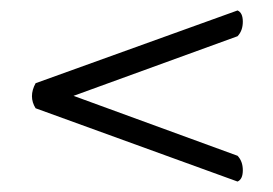

<svg xmlns="http://www.w3.org/2000/svg" viewBox="-20 -424 527 371"><path d="M122.1 -238.8 439 -123Q449.2 -112.3 449.2 -95Q449.2 -77.6 439 -73.2L48.8 -214.8Q34.7 -237.3 48.8 -263.2L439 -403.8Q449.2 -399.4 449.2 -382.1Q449.2 -364.7 439 -354Z"/></svg>

Font: Linux Libertine G
Style: Regular
Weight: 400
Designer: Philipp H. Poll
Foundry: Philipp H. Poll
Version: Version 4.7.5